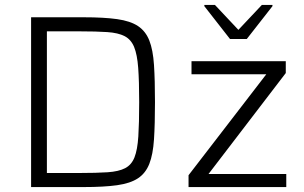

<svg xmlns="http://www.w3.org/2000/svg" viewBox="-20 -758 1233 778"><path d="M106 0V-688H319Q401 -688 454.5 -680.5Q508 -673 539 -652.5Q570 -632 585 -594Q600 -556 604 -494.5Q608 -433 608 -344Q608 -255 604 -193.5Q600 -132 585 -94Q570 -56 539 -35.5Q508 -15 454.5 -7.5Q401 0 319 0ZM170 -57H302Q371 -57 416 -60Q461 -63 487 -76.5Q513 -90 525 -120.5Q537 -151 540.5 -205Q544 -259 544 -344Q544 -429 540 -483Q536 -537 523.5 -567.5Q511 -598 485 -611.5Q459 -625 414.5 -628Q370 -631 302 -631H170ZM744 0V-48L1059 -457H756V-510H1138V-462L825 -53H1140V0ZM912 -600 808 -733V-738H851L946 -637L1041 -738H1084V-733L980 -600Z"/></svg>

Font: Saira Light
Style: Regular
Weight: 300
Designer: Hector Gatti with collaboration of the Omnibus-Type team
Foundry: Omnibus-Type
Version: Version 1.100; ttfautohint (v1.8.3)